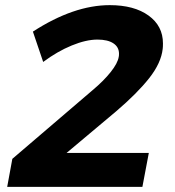

<svg xmlns="http://www.w3.org/2000/svg" viewBox="-20 -727 679 747"><path d="M432 -294 239 -132H559L534 0H8L28 -109L340 -376Q383 -412 410.5 -446.5Q438 -481 442 -506Q443 -510 443 -518Q443 -544 421 -558.5Q399 -573 359 -573Q315 -573 259 -550Q203 -527 148 -486L108 -604Q267 -707 407 -707Q502 -707 558 -666.5Q614 -626 614 -558Q614 -544 613 -537Q607 -482 560.5 -423Q514 -364 432 -294Z"/></svg>

Font: Gontserrat SemiBold
Style: Italic
Weight: 600
Italic angle: -11.3°
Designer: Julieta Ulanovsky
Foundry: Julieta Ulanovsky
Version: Version 6.001